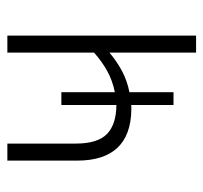

<svg xmlns="http://www.w3.org/2000/svg" viewBox="-36 -536 571 540"><g transform="rotate(-90 250.0 -265.5)"><path d="M420.4 -530.8V0H372.6V-243.7Q347.7 -222.7 320.6 -208.3Q293.5 -193.8 261.2 -187.5V-63.5H225.1V-182.6Q222.2 -182.1 219 -182.1Q215.8 -182.1 212.4 -182.1Q140.6 -183.1 104.7 -221.4Q68.8 -259.8 68.8 -334V-530.8H116.7V-338.4Q116.7 -276.9 143.6 -250.7Q170.4 -224.6 225.1 -224.1V-378.9H261.2V-228.5Q293.5 -234.9 320.8 -250Q348.1 -265.1 372.6 -287.1V-530.8Z"/></g></svg>

Font: Open Sans SemiCondensed Light
Style: Regular
Weight: 300
Width: 4
Designer: Monotype Design Team
Foundry: Monotype Imaging Inc.
Version: Version 3.000